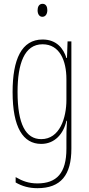

<svg xmlns="http://www.w3.org/2000/svg" viewBox="-20 -744 464 1006"><path d="M203 -724C183 -724 177 -706 177 -690C177 -672 185 -656 202 -656C218 -656 228 -670 228 -691C228 -707 222 -724 203 -724ZM203 -537C93 -537 46 -433 46 -262C46 -76 101 10 196 10C267 10 313 -43 328 -111H331C328 -70 328 -43 328 -12V35C328 163 277 217 176 217C131 217 98 205 62 184V212C96 232 133 242 176 242C299 242 354 173 354 35V-527H334L331 -440H328C313 -489 277 -537 203 -537ZM203 -512C293 -512 328 -426 328 -329V-221C328 -126 293 -15 196 -15C115 -15 72 -93 72 -262C72 -411 108 -512 203 -512Z"/></svg>

Font: Noto Sans Bengali ExtraCondensed Thin
Style: Regular
Weight: 100
Width: 2
Designer: Joana Ranito - Universal Thirst; Jelle Bosma - Monotype Design Team
Foundry: Universal Thirst ehf.
Version: Version 3.000